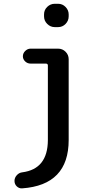

<svg xmlns="http://www.w3.org/2000/svg" viewBox="-20 -780 540 1028"><path d="M273.4 -759.8H291Q314.5 -759.8 331.1 -742.7Q347.7 -725.6 347.7 -703.1V-692.4Q347.7 -668.9 331.1 -651.9Q314.5 -634.8 291 -634.8H273.4Q250 -634.8 232.9 -651.9Q215.8 -668.9 215.8 -692.4V-703.1Q215.8 -726.6 232.9 -743.2Q250 -759.8 273.4 -759.8ZM98.6 228.5Q82 229.5 69.8 217.8Q57.6 206.1 57.6 188.5Q57.6 171.9 69.8 158.2Q82 144.5 99.6 142.6Q235.4 125 236.3 -29.3V-429.7Q236.3 -438.5 226.6 -439.5H143.6Q127 -439.5 114.7 -451.2Q102.5 -462.9 102.5 -478.5Q102.5 -495.1 115.2 -507.3Q127.9 -519.5 143.6 -519.5H291Q314.5 -519.5 331.1 -502.9Q347.7 -486.3 347.7 -462.9V-30.3Q347.7 210.9 98.6 228.5Z"/></svg>

Font: Rounded Mgen+ 1mn medium
Style: Regular
Weight: 500
Designer: [Source Han Sans]
Ryoko NISHIZUKA  (kana & ideographs); Paul D. Hunt (Latin, Greek & Cyrillic); Wenlong ZHANG  (bopomofo
Version: Version 1.059.20150602